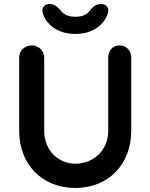

<svg xmlns="http://www.w3.org/2000/svg" viewBox="-20 -926 745 951"><path d="M516 -640V-278C516 -178 439 -115 353 -115C272 -115 199 -178 199 -278V-640C199 -675 170 -701 139 -701C101 -701 75 -675 75 -640V-278C75 -111 189 5 353 5C516 5 630 -111 630 -278V-640C630 -675 607 -701 572 -701C537 -701 516 -675 516 -640ZM512 -853C525 -885 508 -906 482 -906C454 -906 440 -893 422 -870C408 -852 386 -843 353 -843C320 -843 299 -853 284 -870C265 -892 252 -906 224 -906C198 -906 181 -884 195 -851C220 -792 278 -758 353 -758C429 -758 487 -792 512 -853Z"/></svg>

Font: Hotpoint
Style: Bold
Weight: 700
Designer: Andrew Paglinawan, Luciano Perondi, Riccardo Olocco
Foundry: CAST Cooperativa Anonima Servizi Tipografici
Version: Version 1.000;PS 2.1;hotconv 16.6.51;makeotf.lib2.5.65220